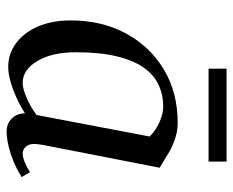

<svg xmlns="http://www.w3.org/2000/svg" viewBox="-84 -624 724 597"><g transform="rotate(90 278.5 -326.0)"><path d="M390 16Q365 16 349 0Q333 -16 333 -41Q298 -19 258 -4Q218 11 189 11Q147 11 114 -14Q81 -39 62.5 -82.5Q44 -126 44 -183Q44 -281 85 -356Q126 -431 197.5 -473.5Q269 -516 362 -516Q390 -516 416 -506.5Q442 -497 459 -486L502 -460L431 -96Q430 -89 429 -82Q428 -75 428 -70Q428 -54 436.5 -44Q445 -34 458 -34Q469 -34 485 -40.5Q501 -47 516 -57L531 -31Q499 -10 459 3Q419 16 390 16ZM239 -34Q256 -34 284 -46Q312 -58 338 -77L405 -429Q386 -448 360 -459.5Q334 -471 312 -471Q275 -471 244 -456.5Q213 -442 190.5 -410Q168 -378 155.5 -326Q143 -274 143 -199Q143 -126 170 -80Q197 -34 239 -34ZM194 -612V-668H483V-612Z"/></g></svg>

Font: Wittgenstein
Style: Italic
Weight: 400
Italic angle: -11°
Designer: Jörg Drees
Foundry: Jörg Drees
Version: Version 1.500